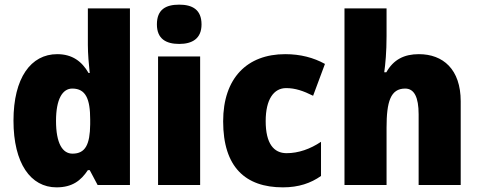

<svg xmlns="http://www.w3.org/2000/svg" viewBox="-20 -796 2060 826"><path d="M223 10C291 10 328 -19 358 -64H366L400 0H539V-760H358V-603C358 -566 362 -518 366 -482H361C332 -532 291 -563 226 -563C113 -563 38 -461 38 -277C38 -93 112 10 223 10ZM292 -135C249 -135 221 -179 221 -276C221 -370 249 -415 291 -415C349 -415 368 -370 368 -282V-261C367 -174 347 -135 292 -135Z M751 -776C693 -776 655 -755 655 -691C655 -629 694 -607 751 -607C806 -607 847 -629 847 -691C847 -755 807 -776 751 -776ZM841 -553H660V0H841Z M1197 10C1265 10 1317 -8 1361 -39V-186C1315 -155 1264 -137 1213 -137C1158 -137 1123 -178 1123 -275C1123 -369 1158 -417 1211 -417C1250 -417 1285 -405 1327 -384L1378 -521C1329 -548 1273 -563 1207 -563C1043 -563 940 -460 940 -274C940 -77 1036 10 1197 10Z M1643 -641V-760H1462V0H1643V-247C1643 -358 1660 -415 1723 -415C1762 -415 1781 -378 1781 -304V0H1962V-360C1962 -498 1886 -563 1782 -563C1719 -563 1673 -540 1642 -485H1633C1638 -520 1643 -572 1643 -641Z"/></svg>

Font: Noto Sans Khmer SemiCondensed Black
Style: Regular
Weight: 900
Width: 4
Designer: Danh Hong and the Monotype Design Team
Foundry: Monotype Imaging Inc.
Version: Version 2.004